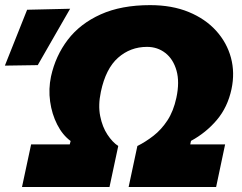

<svg xmlns="http://www.w3.org/2000/svg" viewBox="-80 -748 970 768"><path d="M8 0 44.5 -170.5H199L202.5 -184Q170 -208 148.8 -249.8Q127.5 -291.5 120.5 -341.8Q113.5 -392 124 -442Q142 -524.5 191.2 -589Q240.5 -653.5 322.8 -690.5Q405 -727.5 520.5 -727.5Q608 -727.5 674.8 -700Q741.5 -672.5 784.5 -625Q827.5 -577.5 843.8 -517.2Q860 -457 846 -391.5Q830.5 -319 787.2 -268Q744 -217 684 -184.5L681 -170.5H820.5L784.5 0H434.5L469.5 -164Q502.5 -180.5 534 -205Q565.5 -229.5 589.8 -266.5Q614 -303.5 625.5 -357Q639 -420 626 -465.8Q613 -511.5 581.5 -536Q550 -560.5 508 -560.5Q441.5 -560.5 392.2 -517Q343 -473.5 323.5 -381Q312 -327 320.8 -283.5Q329.5 -240 349.8 -209.5Q370 -179 393 -164L358 0ZM-60.5 -485.5Q-38 -542 -15.8 -597.8Q6.5 -653.5 28.5 -709L200.5 -713Q167 -655 134.5 -598.2Q102 -541.5 71 -487.5Z"/></svg>

Font: Commissioner ExtraBold
Style: Italic
Weight: 800
Italic angle: -12°
Designer: Kostas Bartsokas
Foundry: Kostas Bartsokas
Version: Version 1.000; ttfautohint (v1.8.3)